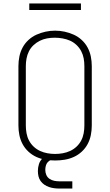

<svg xmlns="http://www.w3.org/2000/svg" viewBox="-20 -924 640 1115"><path d="M300 8Q272 8 244.5 3.5Q217 -1 191.5 -12.5Q166 -24 145 -43.5Q124 -63 111 -87.5Q98 -112 92.5 -139.5Q87 -167 87 -195V-540Q87 -568 92.5 -595.5Q98 -623 111 -647.5Q124 -672 145 -691.5Q166 -711 191.5 -722.5Q217 -734 244.5 -740Q272 -746 300 -746Q328 -746 355.5 -740Q383 -734 408.5 -722.5Q434 -711 455 -691.5Q476 -672 489 -647.5Q502 -623 507.5 -595.5Q513 -568 513 -540V-195Q513 -167 507.5 -139.5Q502 -112 489 -87.5Q476 -63 455 -43.5Q434 -24 408.5 -12.5Q383 -1 355.5 3.5Q328 8 300 8ZM300 -30Q322 -30 344.5 -34Q367 -38 387.5 -47.5Q408 -57 424.5 -72.5Q441 -88 451.5 -108Q462 -128 466 -150.5Q470 -173 470 -195V-540Q470 -563 466 -585Q462 -607 451.5 -627Q441 -647 424 -663Q407 -679 386.5 -688Q366 -697 343 -701Q320 -705 298 -705Q275 -705 253 -701Q231 -697 211 -687Q191 -677 174.5 -661.5Q158 -646 148 -626Q138 -606 134 -584Q130 -562 130 -540V-195Q130 -173 134 -150.5Q138 -128 148.5 -108Q159 -88 175.5 -72.5Q192 -57 212.5 -47.5Q233 -38 255.5 -34Q278 -30 300 -30ZM400 171H325Q310 171 294.5 169Q279 167 264.5 162Q250 157 237.5 148.5Q225 140 216 127.5Q207 115 203.5 100Q200 85 200 69Q200 49 206 29.5Q212 10 226.5 -4Q241 -18 260.5 -24Q280 -30 300 -30V0Q288 0 276.5 4.5Q265 9 257 18Q249 27 246 39Q243 51 243 63Q243 78 249 92Q255 106 267.5 114.5Q280 123 295 126Q310 129 325 129H400ZM450 -866H150V-904H450Z"/></svg>

Font: Iosevka Curly XLtEx
Style: Regular
Weight: 200
Width: 7
Monospace: yes
Designer: Belleve Invis
Foundry: Belleve Invis
Version: Version 11.1.0; ttfautohint (v1.8.3)